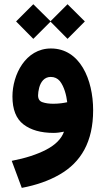

<svg xmlns="http://www.w3.org/2000/svg" viewBox="-20 -640 509 926"><path d="M57.6 -536.6 140.6 -452.6 223.6 -535.6 305.7 -452.6 389.2 -536.6 305.7 -619.6 223.6 -537.6 140.6 -619.6ZM429.2 -108.4C429.2 -256.8 365.7 -406.2 225.6 -406.2C103 -406.2 40 -279.3 40 -174.8C40 -112.3 57.6 -67.4 93.3 -40C128.9 -12.7 177.2 1 239.3 1C253.4 1 272.5 -1.5 288.6 -4.9C276.4 29.3 248 58.1 203.6 81.5C158.7 105 103 123 36.6 135.7L85 266.1C155.3 252.9 216.3 231.4 267.6 201.7C370.6 142.6 429.2 43.9 429.2 -108.4ZM237.3 -139.6C216.3 -139.6 199.2 -142.1 185.1 -147C170.9 -151.4 163.6 -162.6 163.6 -180.2C163.6 -190.4 165.5 -202.6 168.9 -216.8C176.3 -244.6 193.4 -269 224.6 -269C242.7 -269 257.3 -262.2 268.6 -249C290 -221.7 300.3 -180.2 304.2 -147C289.1 -143.6 265.1 -139.6 237.3 -139.6Z"/></svg>

Font: Vazirmatn ExtraBold
Style: Regular
Weight: 800
Designer: Saber Rastikerdar
Foundry: Saber Rastikerdar
Version: Version 33.003